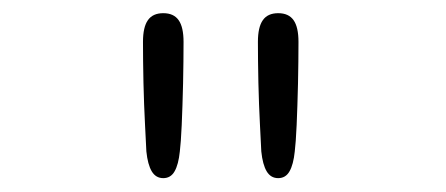

<svg xmlns="http://www.w3.org/2000/svg" viewBox="-20 -686 659 284"><path d="M221.5 -422.5Q210.5 -422.5 204.5 -432.5Q198.5 -442.5 196.5 -462Q196 -473.5 194.5 -501.8Q193 -530 192.2 -563.5Q191.5 -597 191.5 -624Q191.5 -646 198.8 -656.2Q206 -666.5 221.5 -666.5Q237 -666.5 244.2 -656.2Q251.5 -646 251.5 -624Q251.5 -596 250.8 -562.5Q250 -529 248.8 -501.2Q247.5 -473.5 246 -462Q244 -442.5 238.2 -432.5Q232.5 -422.5 221.5 -422.5ZM391.5 -422.5Q380.5 -422.5 374.5 -432.5Q368.5 -442.5 366.5 -462Q366 -473.5 364.5 -501.8Q363 -530 362.2 -563.5Q361.5 -597 361.5 -624Q361.5 -646 368.8 -656.2Q376 -666.5 391.5 -666.5Q407 -666.5 414.2 -656.2Q421.5 -646 421.5 -624Q421.5 -596 420.8 -562.5Q420 -529 418.8 -501.2Q417.5 -473.5 416 -462Q414 -442.5 408.2 -432.5Q402.5 -422.5 391.5 -422.5Z"/></svg>

Font: Sono Monospace Light
Style: Regular
Weight: 300
Version: Version 2.112